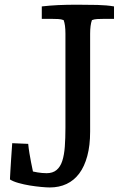

<svg xmlns="http://www.w3.org/2000/svg" viewBox="-20 -722 540 828"><path d="M368.7 -154.3Q368.7 -94.2 356.4 -49.1Q344.2 -3.9 321.8 26.1Q299.3 56.2 267.1 71.3Q234.9 86.4 194.8 86.4Q181.2 86.4 157.5 84.2Q133.8 82 108.4 77.9Q83 73.7 59.6 67.1Q36.1 60.5 22.9 51.8Q22.9 49.8 23.4 40.8Q23.9 31.7 24.9 13.4Q25.9 -4.9 27.8 -33.7Q29.8 -62.5 32.7 -104.5L101.6 -101.6Q103.5 -82 106.9 -61.3Q110.4 -40.5 113.8 -22.9Q117.7 -2.4 122.1 17.6Q131.8 19.5 142.1 21.5Q150.9 22.9 160.9 23.9Q170.9 24.9 180.7 24.9Q207.5 24.9 223.9 11.2Q240.2 -2.4 248.5 -27.8Q256.8 -53.2 259.5 -89.6Q262.2 -126 262.2 -171.4V-576.7Q262.2 -615.2 254.4 -635.3Q244.1 -639.2 231.4 -639.9Q218.8 -640.6 204.1 -640.6H160.2V-694.3Q193.8 -698.2 230.7 -700Q267.6 -701.7 312 -701.7Q359.4 -701.7 400.1 -700.7Q440.9 -699.7 471.7 -694.3V-640.6H426.8Q412.1 -640.6 399.4 -639.9Q386.7 -639.2 376.5 -635.3Q368.7 -613.8 368.7 -576.2Z"/></svg>

Font: Tienne
Style: Regular
Weight: 400
Designer: vernon adams
Foundry: vernon adams
Version: Version 1.001